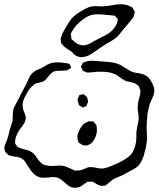

<svg xmlns="http://www.w3.org/2000/svg" viewBox="-47 -823 744 901"><path d="M499 -647Q489 -639 475 -630.5Q461 -622 455 -619Q438 -609 401 -583Q384 -570 369 -563Q354 -556 338 -555H331Q326 -555 318 -558Q310 -561 306 -564Q302 -566 296.5 -572.5Q291 -579 288 -581Q281 -586 267.5 -594.5Q254 -603 247 -612L240 -620Q239 -622 239.5 -624Q240 -626 239 -628Q239 -630 238 -634.5Q237 -639 238 -641Q238 -646 242 -654Q245 -665 252 -677.5Q259 -690 262 -695Q280 -726 289 -736Q305 -755 345 -777Q347 -778 358 -784Q369 -790 380 -792Q387 -794 400 -794L435 -793Q445 -793 477 -798Q500 -803 519 -803Q547 -803 563 -793Q572 -790 575 -787L580 -777Q581 -776 583 -773Q585 -770 585 -768Q586 -767 585 -764Q584 -761 584 -760Q583 -758 582.5 -753.5Q582 -749 581 -747Q581 -745 575 -737Q574 -735 549 -705Q542 -698 526 -678Q510 -656 499 -647ZM446 -754Q424 -756 412 -756Q393 -756 380 -752Q356 -745 324 -717Q303 -698 292 -677Q291 -675 288.5 -671.5Q286 -668 285 -664Q285 -659 287 -653Q287 -645 288 -642Q289 -639 292.5 -636Q296 -633 297 -632Q311 -617 331 -612L343 -610Q364 -610 396 -631L419 -643Q444 -655 457.5 -663Q471 -671 482 -683Q501 -705 504 -722L506 -734Q506 -734 499 -741Q498 -742 496 -744.5Q494 -747 492 -749Q490 -750 486 -750L466 -752Q460 -752 446 -754ZM641 -224 642 -202Q643 -195 643 -180Q643 -147 631 -106Q624 -75 611 -57Q603 -44 591 -36Q579 -28 559 -18Q539 -6 521 2Q514 5 502 10Q490 15 482 20Q474 26 467.5 31.5Q461 37 456 41L447 48Q442 49 431 49H429Q421 49 411 43Q406 41 399 36Q392 31 387 30Q384 29 379.5 29.5Q375 30 373 30Q371 30 369 29.5Q367 29 364 30Q364 30 355 36Q348 40 341.5 45Q335 50 328 54Q319 58 305 58Q290 58 280 52Q270 46 257 34Q243 21 234 16Q222 8 202 8Q194 8 180 10L157 11Q140 11 127 4Q111 -4 95 -27Q90 -34 83 -45.5Q76 -57 70 -65.5Q64 -74 55 -79Q47 -84 36.5 -86Q26 -88 23 -88Q9 -90 3 -92L-7 -95Q-7 -95 -15 -103Q-16 -104 -19 -106.5Q-22 -109 -23 -111L-25 -119Q-25 -122 -26 -125Q-27 -128 -27 -131Q-27 -132 -24 -141Q-22 -148 -18 -157Q-14 -166 -12 -172Q-9 -181 -6 -194Q-3 -207 -1 -215L6 -236L12 -256Q13 -264 13 -279Q13 -306 19 -319Q22 -326 28.5 -337Q35 -348 39 -357Q61 -401 73 -423Q77 -429 83 -443Q93 -469 103 -478Q111 -486 113 -487Q120 -492 131 -496.5Q142 -501 147 -503Q153 -506 165.5 -514Q178 -522 190 -526Q211 -532 238 -530Q258 -528 269 -526Q271 -525 274.5 -524.5Q278 -524 279 -523Q280 -522 281 -519.5Q282 -517 283 -516Q283 -514 285.5 -510.5Q288 -507 287 -506Q287 -505 286 -505Q285 -505 285 -504Q281 -502 279 -500Q277 -498 275 -497Q270 -493 264.5 -492.5Q259 -492 257 -492Q252 -491 243 -491H232Q214 -491 205 -487Q194 -482 179 -463Q167 -447 158 -442Q154 -439 137 -435Q124 -433 116 -429L108 -422Q88 -406 74 -376Q59 -351 59 -328Q59 -323 61 -313Q62 -307 68 -293Q74 -279 74 -270Q74 -262 69 -249Q65 -241 57 -230.5Q49 -220 44 -213Q35 -200 28 -181Q24 -170 24 -159Q24 -158 23.5 -155Q23 -152 24 -151Q24 -149 25.5 -147Q27 -145 28 -144Q30 -142 32 -138.5Q34 -135 36 -133Q37 -132 46 -129Q56 -125 63.5 -123Q71 -121 76 -120Q89 -118 105 -107Q117 -98 127 -81Q142 -59 156 -51Q159 -50 163 -49Q167 -48 170 -47Q182 -44 194 -44Q204 -44 214 -45Q224 -46 233 -46Q249 -46 260 -42Q271 -38 291 -29Q293 -28 297.5 -25.5Q302 -23 306 -22L314 -23H323Q332 -23 350 -31Q366 -39 376 -39Q385 -39 391.5 -38Q398 -37 403 -36Q419 -32 429 -32Q439 -32 453 -36Q467 -40 486 -49Q515 -60 540 -76Q558 -87 568 -98Q586 -120 592 -161Q593 -168 593 -183V-204Q594 -212 598 -233Q602 -249 604 -267Q604 -275 602 -291Q599 -302 599 -314Q599 -337 604 -354Q605 -360 609 -373.5Q613 -387 612 -397Q612 -400 610.5 -403Q609 -406 608 -408Q607 -410 606.5 -413.5Q606 -417 605 -418L598 -424Q596 -425 594 -427Q592 -429 588 -431Q580 -435 567 -437.5Q554 -440 547 -442Q534 -446 514 -461Q504 -470 493 -475Q488 -477 472 -482Q447 -488 404 -486Q398 -485 390 -484Q382 -483 371 -483Q369 -483 365.5 -482.5Q362 -482 360 -483Q358 -484 347 -489Q346 -489 344.5 -489.5Q343 -490 341 -492Q340 -493 337 -502Q336 -503 335 -505Q334 -507 333 -510Q333 -512 335 -515.5Q337 -519 338 -520Q338 -521 339.5 -524Q341 -527 342 -528Q343 -530 355 -533Q366 -538 385 -538Q395 -538 407.5 -536.5Q420 -535 426 -535Q461 -533 480 -530Q499 -527 517 -519Q523 -516 543 -503Q563 -490 573 -486Q582 -482 601 -480Q625 -476 635 -470Q648 -463 658 -448.5Q668 -434 673 -419Q677 -410 677 -396Q677 -386 674 -377L664 -354Q658 -342 656 -335Q650 -317 645 -287Q641 -245 641 -224ZM317 -357Q318 -362 323 -369Q323 -374 326 -377Q327 -378 332.5 -378.5Q338 -379 340 -380Q342 -382 345 -381Q346 -381 349 -378Q359 -370 361 -367Q362 -366 362 -364.5Q362 -363 363 -362Q366 -350 366 -346Q366 -343 364.5 -340.5Q363 -338 362 -335Q361 -334 360.5 -331Q360 -328 359 -327Q357 -324 347 -321Q346 -320 345 -319Q344 -318 342 -318L335 -323Q333 -324 329.5 -325.5Q326 -327 325 -329Q323 -330 321 -339Q320 -342 318.5 -348Q317 -354 317 -357ZM317 -189Q317 -191 318.5 -195.5Q320 -200 321 -202Q325 -213 332.5 -225Q340 -237 349 -244Q353 -247 356.5 -248Q360 -249 362 -250Q366 -254 369 -254H373Q380 -254 383 -253Q384 -253 387.5 -253.5Q391 -254 392 -253L395 -248Q403 -240 405 -236Q407 -233 407 -223L408 -214Q408 -189 393 -165Q391 -163 389 -159.5Q387 -156 385 -154Q383 -151 370 -144L365 -141Q362 -140 357.5 -140.5Q353 -141 351 -141Q344 -141 342 -142Q340 -142 336.5 -144.5Q333 -147 332 -148Q324 -152 323 -153Q321 -155 317 -170Q317 -173 316.5 -179Q316 -185 317 -189Z"/></svg>

Font: Rubik-Burned
Style: Regular
Weight: 400
Designer: NaN (generative design), Hubert & Fischer (Rubik source font outlines)
Foundry: NaN, Hubert & Fischer
Version: Version 1.000